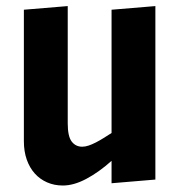

<svg xmlns="http://www.w3.org/2000/svg" viewBox="-20 -582 579 616"><path d="M197.3 -186Q197.3 -144.5 210 -127.9Q222.7 -111.3 243.7 -111.3Q253.4 -111.3 264.4 -115Q275.4 -118.7 287.6 -125Q299.8 -131.3 312.5 -139.2Q325.2 -147 337.9 -155.3V-550.8L478.5 -562.5V-5.9L337.9 5.9V-65.9Q296.9 -29.3 256.8 -8.1Q216.8 13.2 181.6 13.2Q154.3 13.2 131.3 3.2Q108.4 -6.8 91.8 -25.1Q75.2 -43.5 65.9 -69.8Q56.6 -96.2 56.6 -128.9V-550.8L197.3 -562.5Z"/></svg>

Font: Francois One
Style: Regular
Weight: 400
Designer: Vernon Adams
Foundry: vernon adams
Version: Version 1.000